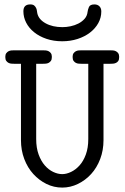

<svg xmlns="http://www.w3.org/2000/svg" viewBox="-20 -839 565 870"><path d="M86 -788Q86 -819 117 -819Q129 -819 135 -814Q141 -809 144 -802Q147 -795 147.5 -788.5Q148 -782 149 -779Q155 -751 186.5 -733.5Q218 -716 263 -716Q281 -716 300 -720Q319 -724 335.5 -732.5Q352 -741 363.5 -754Q375 -767 377 -786Q378 -795 383 -807Q388 -819 408 -819Q422 -819 430.5 -810.5Q439 -802 439 -787Q439 -759 425.5 -734.5Q412 -710 388 -691.5Q364 -673 331.5 -662.5Q299 -652 262 -652Q223 -652 190.5 -663Q158 -674 134.5 -693Q111 -712 98.5 -736.5Q86 -761 86 -788ZM4 -581Q4 -592 8.5 -598Q13 -604 19 -607Q25 -610 32 -610.5Q39 -611 45 -611H174Q180 -611 187 -610.5Q194 -610 200 -607Q206 -604 210.5 -598Q215 -592 215 -581Q215 -569 210.5 -563Q206 -557 200 -554Q194 -551 187 -550.5Q180 -550 174 -550H144V-209Q144 -169 155 -139Q166 -109 183 -89.5Q200 -70 221 -60Q242 -50 262 -50Q281 -50 302 -60Q323 -70 340.5 -89.5Q358 -109 369 -139Q380 -169 380 -209V-550H350Q344 -550 337 -550.5Q330 -551 324 -554Q318 -557 313.5 -563Q309 -569 309 -581Q309 -592 313.5 -598Q318 -604 324 -607Q330 -610 337 -610.5Q344 -611 350 -611H479Q485 -611 492 -610.5Q499 -610 505 -607Q511 -604 515.5 -598Q520 -592 520 -581Q520 -569 516 -563Q512 -557 505.5 -554Q499 -551 492 -550.5Q485 -550 479 -550H449V-204Q449 -158 434 -118.5Q419 -79 393 -50.5Q367 -22 333 -5.5Q299 11 262 11Q224 11 190.5 -5.5Q157 -22 131 -50.5Q105 -79 90 -118.5Q75 -158 75 -204V-550H45Q39 -550 32 -550.5Q25 -551 19 -554Q13 -557 8.5 -563Q4 -569 4 -581Z"/></svg>

Font: CMU Typewriter Custom
Style: Regular
Weight: 500
Monospace: yes
Version: Version 0.7.0